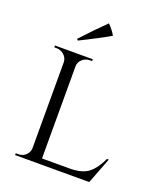

<svg xmlns="http://www.w3.org/2000/svg" viewBox="-147 -895 829 988"><g transform="rotate(20 268.0 -401.0)"><path d="M157 -664 150 -671Q226 -753 277 -802Q304 -775 318 -749Q254 -712 157 -664ZM69 -10Q93 -10 109.5 -25.5Q126 -41 127 -63V-536Q126 -558 108.5 -574Q91 -590 67 -590H55V-600H262V-590H250Q226 -590 208.5 -574Q191 -558 191 -536V-31H347Q413 -32 447 -60Q481 -88 506 -143H516L461 0H55V-10Z"/></g></svg>

Font: Cinzel
Style: Regular
Weight: 400
Designer: Natanael Gama
Version: Version 1.001;PS 001.001;hotconv 1.0.56;makeotf.lib2.0.21325